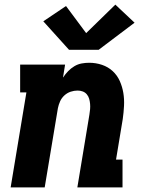

<svg xmlns="http://www.w3.org/2000/svg" viewBox="-20 -809 640 829"><path d="M26 0 94 -410H67V-530H261L252 -474Q262 -489 274 -501.5Q286 -514 301 -523Q316 -532 332.5 -535Q349 -538 365 -538Q394 -538 420.5 -529Q447 -520 466.5 -502Q486 -484 497 -459.5Q508 -435 512.5 -408Q517 -381 515.5 -352Q514 -323 510 -295L481 -120H509V0H314L366 -314Q368 -326 369 -337.5Q370 -349 369 -360.5Q368 -372 365 -382.5Q362 -393 355 -401.5Q348 -410 337.5 -414Q327 -418 315 -418Q300 -418 285 -413Q270 -408 258 -397Q246 -386 239.5 -371.5Q233 -357 230 -342L173 0ZM406 -594H278L167 -717L265 -783L352 -666L478 -789L561 -711Z"/></svg>

Font: Iosevka Slab Heavy Extended
Style: Italic
Weight: 900
Width: 7
Italic angle: -9°
Monospace: yes
Designer: Belleve Invis
Foundry: Belleve Invis
Version: Version 11.1.0; ttfautohint (v1.8.3)